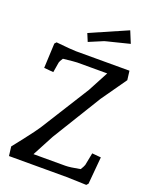

<svg xmlns="http://www.w3.org/2000/svg" viewBox="-168 -1019 887 1115"><g transform="rotate(20 275.5 -461.5)"><path d="M61 -715Q159 -705 184 -705H515L522 -649Q438 -530 413 -494L227 -191L157 -59H353Q382 -59 444 -71Q456 -89 461 -103L476 -180L531 -175L516 -7L506 4L452 2Q396 0 383 0H27L20 -57L72 -123Q127 -194 143 -219L332 -520L399 -646H214Q200 -646 128 -638Q114 -617 112.5 -609Q111 -601 107 -575.5Q103 -550 102 -546L44 -551L51 -704ZM439 -927 469 -854 401 -837Q387 -833 367 -828.5Q347 -824 334.5 -820.5Q322 -817 318 -816L230 -779L210 -827Z"/></g></svg>

Font: Andada
Style: Regular
Weight: 400
Designer: Carolina Giovagnoli
Foundry: Carolina Giovagnoli
Version: Version 1.002